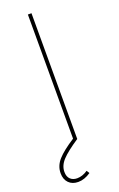

<svg xmlns="http://www.w3.org/2000/svg" viewBox="-173 -744 623 1003"><g transform="rotate(-20 138.0 -243.0)"><path d="M148 0Q83 43 54.5 73.5Q26 104 26 139Q26 166 40.5 179.5Q55 193 78 193Q108 193 137 173L147 189Q112 213 77 213Q44 213 24.5 193Q5 173 5 139Q5 98 34.5 65Q64 32 128 -9V-699H148Z"/></g></svg>

Font: Montserrat arm Thin
Style: Regular
Weight: 250
Designer: Julieta Ulanovsky
Foundry: Julieta Ulanovsky
Version: Version 6.000;PS 006.000;hotconv 1.0.88;makeotf.lib2.5.64775